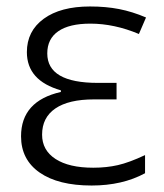

<svg xmlns="http://www.w3.org/2000/svg" viewBox="-20 -563 508 593"><path d="M45 -142Q45 -251 168 -279V-284Q63 -314 63 -402Q63 -467 115 -505Q167 -543 258 -543Q307 -543 348 -535Q389 -527 431 -509L409 -458Q333 -490 259 -490Q194 -490 160 -466.5Q126 -443 126 -398Q126 -307 282 -307H340V-256H270Q192 -256 151 -228Q110 -200 110 -147Q110 -99 151.5 -72Q193 -45 268 -45Q309 -45 344 -53Q379 -61 428 -84V-28Q358 10 263 10Q160 10 102.5 -30Q45 -70 45 -142Z"/></svg>

Font: OpenSansMMV
Style: Light
Weight: 300
Foundry: Ascender Corporation
Version: Version 4.001